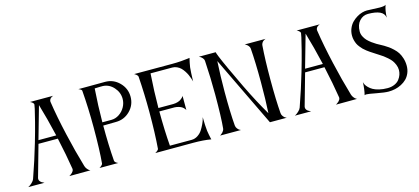

<svg xmlns="http://www.w3.org/2000/svg" viewBox="-64 -1321 4029 1848"><g transform="rotate(-15 1950.5 -397.5)"><path d="M344.2 -736.8 252 -412.1H429.2Q387.2 -592.8 344.2 -736.8ZM153.8 -61Q152.8 -58.1 152.8 -50.8Q152.8 -39.1 160.4 -29.1Q168 -19 177 -13.9Q186 -8.8 194.3 -4.9L202.1 -1H40Q45.9 -3.9 54.9 -9.3Q64 -14.6 81.5 -31Q99.1 -47.4 105 -64Q166 -237.3 211.9 -395Q243.2 -502 265.6 -589.6Q288.1 -677.2 295.7 -712.9Q303.2 -748.5 303.2 -753.9V-754.9Q303.2 -762.7 294.4 -771Q285.6 -779.3 276.9 -783.7L268.1 -788.1H500Q498.5 -787.6 495.6 -786.6Q492.7 -785.6 485.6 -782Q478.5 -778.3 473.1 -773.4Q467.8 -768.6 463.4 -760Q459 -751.5 459 -741.2Q459 -740.2 459.5 -737.8Q460 -735.4 460 -733.9Q481.9 -585.9 525.9 -395Q565.9 -218.8 613.8 -57.1Q619.1 -39.6 630.9 -25.6Q642.6 -11.7 651.4 -6.8L660.2 -2L449.2 -1Q451.2 -2 454.3 -3.9Q457.5 -5.9 465.8 -11.7Q474.1 -17.6 480.5 -23.7Q486.8 -29.8 491.9 -38.6Q497.1 -47.4 497.1 -56.2V-61Q474.1 -206.1 436 -377.9H243.2Z M980.5 -418.9Q1022 -418.9 1058.6 -443.1Q1095.2 -467.3 1116.5 -506.1Q1137.7 -544.9 1137.7 -586.9Q1137.7 -651.4 1092.8 -701.7Q1047.9 -752 984.9 -754.9H959.5Q941.9 -754.9 903.8 -752.9Q891.6 -584 890.6 -418.9ZM1016.6 -788.1Q1099.1 -788.1 1158 -728.8Q1216.8 -669.4 1216.8 -586.9Q1216.8 -504.4 1158.4 -446.3Q1100.1 -388.2 1017.6 -388.2L890.6 -386.2Q890.6 -189 902.8 -33.2Q902.8 -24.9 911.6 -16.8Q920.4 -8.8 929.2 -4.9L937.5 -1H749.5Q753.4 -2.9 758.8 -6.3Q764.2 -9.8 773.9 -19Q783.7 -28.3 784.7 -36.1Q796.9 -165.5 796.9 -394Q796.9 -585.9 782.7 -763.2Q781.7 -769 773.4 -775.1Q765.1 -781.2 757.3 -784.2L749.5 -787.1H821.8Z M1836.4 -216.8Q1837.4 -128.9 1843.3 -79.1Q1845.7 -61 1850.3 -38.3Q1855 -15.6 1857.9 -2L1861.3 11.2Q1787.6 -2 1684.6 -2L1306.2 -1Q1338.4 -20 1341.3 -33.2Q1353.5 -185.5 1353.5 -397Q1353.5 -578.6 1341.3 -753.9Q1339.8 -761.7 1331.1 -770.3Q1322.3 -778.8 1314 -783.2L1306.2 -788.1H1684.6Q1730.5 -788.1 1774.7 -791.3Q1818.8 -794.4 1840.3 -797.9L1861.3 -800.8Q1849.1 -751 1843.3 -710.9Q1840.8 -689 1839.1 -654.1Q1837.4 -619.1 1836.9 -595.7L1836.4 -571.8Q1835.4 -575.7 1833.7 -582.3Q1832 -588.9 1825.4 -607.7Q1818.8 -626.5 1811 -643.8Q1803.2 -661.1 1789.6 -682.1Q1775.9 -703.1 1760.5 -718.3Q1745.1 -733.4 1723.1 -743.7Q1701.2 -753.9 1677.2 -753.9H1460.4Q1448.2 -578.6 1447.3 -412.1H1595.2Q1619.1 -412.6 1638.9 -418.5Q1658.7 -424.3 1669.9 -432.1Q1681.2 -439.9 1689 -447.5Q1696.8 -455.1 1699.7 -460.4L1702.1 -465.8V-323.2Q1701.2 -325.2 1699.2 -328.9Q1697.3 -332.5 1689.2 -341.6Q1681.2 -350.6 1670.7 -357.7Q1660.2 -364.7 1640.9 -370.8Q1621.6 -377 1599.1 -377.9H1447.3Q1448.2 -182.1 1460.4 -33.2H1678.2Q1710.9 -33.7 1739.3 -52.5Q1767.6 -71.3 1784.7 -98.4Q1801.8 -125.5 1814.2 -152.3Q1826.7 -179.2 1831.5 -198.2Z M2616.7 -2H2448.7L2111.8 -702.1Q2103 -549.3 2103 -397Q2103 -192.4 2113.8 -60.1Q2115.2 -41.5 2127 -26.9Q2138.7 -12.2 2149.9 -6.8L2160.6 -2H1951.7Q1953.6 -2.9 1956.5 -4.9Q1959.5 -6.8 1967 -12.9Q1974.6 -19 1980.7 -25.4Q1986.8 -31.7 1991.9 -41.3Q1997.1 -50.8 1998 -60.1Q2008.8 -169.9 2008.8 -397Q2008.8 -559.1 1998 -734.9Q1997.1 -749.5 1985.4 -762.9Q1973.6 -776.4 1962.4 -782.2L1950.7 -788.1H2118.7Q2118.7 -781.7 2136.5 -737.8Q2154.3 -693.8 2195.3 -604.5Q2236.3 -515.1 2290 -403.8Q2377 -224.1 2457 -89.8Q2464.8 -217.8 2464.8 -397Q2464.8 -594.2 2454.1 -734.9Q2453.1 -749.5 2441.7 -762.9Q2430.2 -776.4 2418.9 -782.2L2407.7 -788.1H2616.7Q2614.7 -787.6 2611.8 -786.6Q2608.9 -785.6 2601.1 -781.5Q2593.3 -777.3 2587.4 -771.7Q2581.5 -766.1 2576.2 -756.3Q2570.8 -746.6 2569.8 -734.9Q2559.1 -596.2 2559.1 -397Q2559.1 -192.4 2569.8 -60.1Q2571.3 -41.5 2583 -26.9Q2594.7 -12.2 2606 -6.8Z M3001 -736.8 2908.7 -412.1H3085.9Q3043.9 -592.8 3001 -736.8ZM2810.5 -61Q2809.6 -58.1 2809.6 -50.8Q2809.6 -39.1 2817.1 -29.1Q2824.7 -19 2833.7 -13.9Q2842.8 -8.8 2851.1 -4.9L2858.9 -1H2696.8Q2702.6 -3.9 2711.7 -9.3Q2720.7 -14.6 2738.3 -31Q2755.9 -47.4 2761.7 -64Q2822.8 -237.3 2868.7 -395Q2899.9 -502 2922.4 -589.6Q2944.8 -677.2 2952.4 -712.9Q2960 -748.5 2960 -753.9V-754.9Q2960 -762.7 2951.2 -771Q2942.4 -779.3 2933.6 -783.7L2924.8 -788.1H3156.7Q3155.3 -787.6 3152.3 -786.6Q3149.4 -785.6 3142.3 -782Q3135.3 -778.3 3129.9 -773.4Q3124.5 -768.6 3120.1 -760Q3115.7 -751.5 3115.7 -741.2Q3115.7 -740.2 3116.2 -737.8Q3116.7 -735.4 3116.7 -733.9Q3138.7 -585.9 3182.6 -395Q3222.7 -218.8 3270.5 -57.1Q3275.9 -39.6 3287.6 -25.6Q3299.3 -11.7 3308.1 -6.8L3316.9 -2L3106 -1Q3107.9 -2 3111.1 -3.9Q3114.3 -5.9 3122.6 -11.7Q3130.9 -17.6 3137.2 -23.7Q3143.6 -29.8 3148.7 -38.6Q3153.8 -47.4 3153.8 -56.2V-61Q3130.9 -206.1 3092.8 -377.9H2899.9Z M3701.7 -428.2Q3726.1 -413.1 3742.7 -401.6Q3759.3 -390.1 3783.9 -367.2Q3808.6 -344.2 3823.7 -320.8Q3838.9 -297.4 3850.1 -262.2Q3861.3 -227.1 3861.3 -187Q3861.3 -147.5 3847.4 -114.5Q3833.5 -81.5 3810.8 -59.1Q3788.1 -36.6 3757.8 -21Q3727.5 -5.4 3695.1 1.7Q3662.6 8.8 3629.4 8.8Q3589.8 8.8 3512.5 -6.1Q3435.1 -21 3416.5 -21Q3401.9 -21 3396.5 -17.1Q3410.6 -72.3 3412.6 -143.1Q3415.5 -130.9 3422.6 -117.2Q3429.7 -103.5 3446.3 -86.7Q3462.9 -69.8 3485.6 -56.9Q3508.3 -43.9 3545.7 -34.9Q3583 -25.9 3628.4 -25.9Q3668 -25.9 3698.5 -39.6Q3729 -53.2 3745.6 -75Q3762.2 -96.7 3770.3 -120.1Q3778.3 -143.6 3778.3 -167Q3778.3 -193.4 3767.8 -219.2Q3757.3 -245.1 3744.1 -262.9Q3731 -280.8 3707.5 -301.3Q3684.1 -321.8 3670.7 -331.3Q3657.2 -340.8 3632.8 -356.4Q3608.4 -372.1 3605.5 -374Q3600.1 -377.4 3581.1 -389.9Q3562 -402.3 3552 -408.9Q3542 -415.5 3523.2 -429.9Q3504.4 -444.3 3493.4 -455.6Q3482.4 -466.8 3468.3 -484.4Q3454.1 -502 3446.3 -518.8Q3438.5 -535.6 3432.9 -557.4Q3427.2 -579.1 3427.2 -602.1Q3427.2 -640.6 3441.4 -674.1Q3455.6 -707.5 3477.5 -730Q3499.5 -752.4 3526.6 -768.8Q3553.7 -785.2 3579.8 -792.5Q3606 -799.8 3628.4 -799.8Q3645.5 -799.8 3690.2 -797.4Q3734.9 -794.9 3755.4 -794.9Q3805.2 -794.9 3816.4 -806.2Q3797.4 -753.9 3795.4 -683.1Q3789.1 -726.6 3746.8 -745.8Q3704.6 -765.1 3629.4 -765.1Q3579.6 -765.1 3544.4 -726.8Q3509.3 -688.5 3509.3 -621.1Q3509.3 -596.2 3521.2 -572Q3533.2 -547.9 3550 -530Q3566.9 -512.2 3591.3 -494.1Q3615.7 -476.1 3634 -465.6Q3652.3 -455.1 3674.3 -443.4Q3696.3 -431.6 3701.7 -428.2Z"/></g></svg>

Font: Anticva
Style: Regular
Weight: 400
Version: Version 1.000